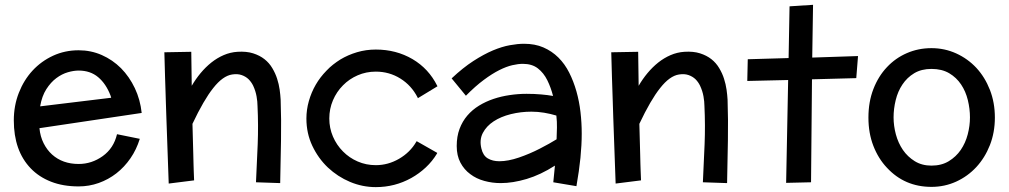

<svg xmlns="http://www.w3.org/2000/svg" viewBox="-20 -723 4171 794"><path d="M305.2 -44.9Q359.4 -44.9 404.8 -77.4Q450.2 -109.9 463.9 -168L558.1 -148.9Q544.4 -104.5 519.5 -68.4Q494.6 -32.2 461.4 -6.3Q428.2 19.5 388.4 33.7Q348.6 47.9 305.2 47.9Q240.7 47.9 190.9 28.3Q141.1 8.8 106.9 -26.9Q37.1 -99.6 37.1 -225.1Q37.1 -286.1 57.9 -339.1Q78.6 -392.1 114.7 -431.2Q150.9 -470.2 199.7 -492.7Q248.5 -515.1 305.2 -515.1Q356 -515.1 400.9 -495.4Q445.8 -475.6 480.5 -440.9Q515.1 -405.8 537.6 -358.4Q560.1 -311 565.9 -255.9L143.1 -192.9Q146.5 -158.2 160.4 -130.6Q174.3 -103 195.3 -84Q238.8 -44.9 305.2 -44.9ZM146 -283.2 439.9 -318.8 437 -328.1Q418.5 -376.5 386 -403.8Q353.5 -431.2 305.2 -431.2Q284.7 -431.2 260.3 -424.1Q235.8 -417 212.9 -399.9Q189.9 -382.8 171.6 -354.2Q153.3 -325.7 146 -283.2Z M782.7 22.9 677.7 36.1 668 -237.8Q667 -265.6 666 -297.6Q665 -329.6 664.1 -358.2Q663.1 -386.7 662.6 -403.3Q660.6 -472.2 659.7 -506.8L771 -508.8L772.9 -368.2Q789.1 -396 809.6 -420.7Q830.1 -445.3 854 -464.4Q877.9 -483.4 905 -495.1Q932.1 -506.8 961.9 -508.8Q999.5 -511.2 1026.9 -502.4Q1054.2 -493.7 1073.7 -478.3Q1093.3 -462.9 1106 -441.4Q1119.1 -419.4 1126 -397.5Q1133.3 -375 1136.5 -352.3Q1139.6 -329.6 1140.6 -311Q1143.6 -227.1 1142.1 -142.1Q1140.6 -57.1 1138.7 34.2L1038.6 30.8Q1042.5 -47.9 1045.7 -126.5Q1048.8 -205.1 1044.9 -285.2Q1044.9 -302.2 1041 -324.5Q1037.1 -346.7 1026.9 -368.7Q1019.5 -383.8 1007.8 -395.5Q996.1 -406.7 979.2 -412.6Q962.4 -418.5 939.9 -415Q901.4 -409.2 861.8 -358.9Q822.8 -310.1 775.9 -210.9L779.3 -85.9Q779.8 -62.5 780.3 -44.9Q780.8 -27.3 781.2 -15.1Q782.2 13.2 782.7 22.9Z M1788.1 -368.2 1789.1 -366.2 1708 -316.9 1707 -319.8Q1681.6 -369.6 1635.7 -398.2Q1589.8 -426.8 1534.2 -426.8Q1494.1 -426.8 1459.2 -411.6Q1424.3 -396.5 1398.4 -370.1Q1372.1 -343.8 1356.9 -308.3Q1341.8 -272.9 1341.8 -232.9Q1341.8 -193.4 1356.9 -158.2Q1372.1 -123 1398.4 -96.7Q1424.3 -70.3 1459.2 -55.2Q1494.1 -40 1534.2 -40Q1585 -40 1630.4 -66.4Q1675.8 -92.8 1701.2 -136.2L1703.1 -139.2L1788.1 -90.8L1787.1 -87.9Q1768.1 -56.2 1741 -30.8Q1713.9 -5.4 1680.7 13.2Q1612.8 50.8 1534.2 50.8Q1479 50.8 1427.7 29.3Q1376.5 7.8 1335.9 -30.3Q1295.9 -68.4 1271.5 -120.1Q1247.1 -171.9 1247.1 -232.9Q1247.1 -269.5 1257.3 -305.2Q1277.8 -377.4 1330.1 -430.7Q1342.8 -444.3 1357.4 -455.8Q1372.1 -467.3 1387.7 -477.1Q1419.4 -496.1 1456.5 -507.1Q1493.7 -518.1 1534.2 -518.1Q1618.2 -518.1 1686 -478.5Q1752.9 -439 1788.1 -368.2Z M2363.8 46.9 2268.1 30.8 2274.9 -38.1Q2215.3 0 2158 17.1Q2100.6 34.2 2050.8 34.2Q2015.6 34.2 1982.7 25.1Q1949.7 16.1 1924.8 -2.9Q1899.4 -21.5 1884 -50.5Q1868.7 -79.6 1868.7 -119.1Q1868.7 -158.7 1880.4 -189.9Q1892.1 -221.2 1912.6 -245.1Q1933.1 -269 1960.9 -286.1Q1988.8 -303.2 2021 -314Q2052.7 -324.7 2087.9 -329.8Q2123 -335 2157.7 -335Q2189.9 -335 2217.8 -332.5Q2245.6 -330.1 2267.1 -326.2Q2258.3 -360.8 2243.4 -391.1Q2228.5 -421.4 2204.3 -440.2Q2180.2 -459 2142.1 -459Q2123 -459 2098.6 -453.4Q2074.2 -447.8 2044.9 -433.1Q2015.6 -418.5 1981 -392.8Q1946.3 -367.2 1906.7 -327.1L1847.7 -398.9Q1894.5 -442.9 1937.5 -470.7Q1980.5 -498.5 2018.6 -514.6Q2056.2 -530.3 2088.6 -536.1Q2121.1 -542 2147 -542Q2192.4 -542 2227.1 -526.9Q2262.2 -511.7 2289.1 -485.1Q2315.9 -458.5 2334 -422.4Q2351.6 -387.7 2363.8 -345.2Q2375.5 -303.7 2380.6 -259.3Q2385.7 -214.8 2385.7 -170.9Q2385.7 -124 2380.4 -70.3Q2375 -16.6 2363.8 46.9ZM2281.7 -147Q2282.7 -171.4 2283.2 -195.3Q2283.7 -219.2 2280.8 -245.1Q2256.8 -252.4 2230.5 -256.8Q2204.1 -261.2 2177.7 -261.2Q2133.8 -261.2 2092.5 -251Q2051.3 -240.7 2021.5 -221.2Q1991.7 -201.7 1976.8 -173.3Q1961.9 -145 1970.7 -108.9Q1977.5 -79.6 1997.3 -67.9Q2017.1 -56.2 2044.9 -56.2Q2081.1 -56.2 2126 -71.5Q2170.9 -86.9 2212.6 -108.4Q2254.4 -129.9 2281.7 -147Z M2630.9 22.9 2525.9 36.1 2516.1 -237.8Q2515.1 -265.6 2514.2 -297.6Q2513.2 -329.6 2512.2 -358.2Q2511.2 -386.7 2510.7 -403.3Q2508.8 -472.2 2507.8 -506.8L2619.1 -508.8L2621.1 -368.2Q2637.2 -396 2657.7 -420.7Q2678.2 -445.3 2702.1 -464.4Q2726.1 -483.4 2753.2 -495.1Q2780.3 -506.8 2810.1 -508.8Q2847.7 -511.2 2875 -502.4Q2902.3 -493.7 2921.9 -478.3Q2941.4 -462.9 2954.1 -441.4Q2967.3 -419.4 2974.1 -397.5Q2981.4 -375 2984.6 -352.3Q2987.8 -329.6 2988.8 -311Q2991.7 -227.1 2990.2 -142.1Q2988.8 -57.1 2986.8 34.2L2886.7 30.8Q2890.6 -47.9 2893.8 -126.5Q2897 -205.1 2893.1 -285.2Q2893.1 -302.2 2889.2 -324.5Q2885.3 -346.7 2875 -368.7Q2867.7 -383.8 2856 -395.5Q2844.2 -406.7 2827.4 -412.6Q2810.5 -418.5 2788.1 -415Q2749.5 -409.2 2710 -358.9Q2670.9 -310.1 2624 -210.9L2627.4 -85.9Q2627.9 -62.5 2628.4 -44.9Q2628.9 -27.3 2629.4 -15.1Q2630.4 13.2 2630.9 22.9Z M3241.2 -482.9 3245.1 -696.8 3342.3 -703.1 3338.9 -484.9 3528.3 -491.2 3521 -399.9 3337.9 -395 3334 30.8 3231 33.2 3239.3 -392.1 3070.3 -388.2 3072.3 -478Z M4094.2 -236.8Q4094.2 -175.3 4073.7 -123Q4053.2 -70.8 4017.6 -32.2Q3981.9 6.3 3934.1 28.1Q3886.2 49.8 3832 49.8Q3721.2 49.8 3647.9 -29.3Q3612.3 -66.9 3591.8 -119.6Q3571.3 -172.4 3571.3 -236.8Q3571.3 -301.8 3591.8 -354.7Q3612.3 -407.7 3647.9 -445.3Q3683.1 -482.9 3730.5 -503.4Q3777.8 -523.9 3832 -523.9Q3886.2 -523.9 3934.1 -502.2Q3981.9 -480.5 4017.6 -442.4Q4053.2 -403.8 4073.7 -351.3Q4094.2 -298.8 4094.2 -236.8ZM3991.2 -237.8Q3991.2 -272.9 3982.4 -309.1Q3973.6 -345.2 3954.6 -373.5Q3935.5 -402.3 3905.3 -420.2Q3875 -438 3832 -438Q3790.5 -438 3760.7 -420.2Q3731 -402.3 3711.9 -373.5Q3692.9 -345.2 3684.1 -309.1Q3675.3 -272.9 3675.3 -237.8Q3675.3 -202.6 3684.8 -167.2Q3694.3 -131.8 3713.9 -103Q3733.4 -74.7 3762.9 -56.4Q3792.5 -38.1 3832 -38.1Q3873.5 -38.1 3903.6 -56.4Q3933.6 -74.7 3953.1 -103Q3972.7 -131.8 3981.9 -167.2Q3991.2 -202.6 3991.2 -237.8Z"/></svg>

Font: Preahvihear
Style: Regular
Weight: 400
Designer: Danh Hong
Version: Version 8.002; ttfautohint (v1.8.3)